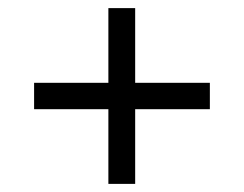

<svg xmlns="http://www.w3.org/2000/svg" viewBox="-20 -594 601 473"><path d="M247 -141V-325H64V-390H247V-574H313V-390H497V-325H313V-141Z"/></svg>

Font: Noto Serif Hentaigana SemiBold
Style: Regular
Weight: 600
Designer: Kazuhiro Yamada
Foundry: nipponia
Version: Version 1.000; ttfautohint (v1.8.4.7-5d5b)